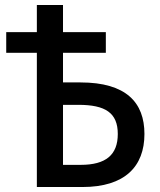

<svg xmlns="http://www.w3.org/2000/svg" viewBox="-20 -751 644 771"><path d="M128 0H311C481 0 560 -82 560 -213C560 -339 487 -420 303 -420H233V-539H405V-622H233V-731H128V-622H5V-539H128ZM304 -89H233V-330H295C403 -330 453 -298 453 -213C453 -129 405 -89 304 -89Z"/></svg>

Font: Noto Sans SemiCondensed Medium
Style: Regular
Weight: 500
Width: 4
Designer: Monotype Design Team
Foundry: Monotype Imaging Inc.
Version: Version 2.013